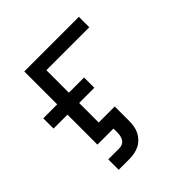

<svg xmlns="http://www.w3.org/2000/svg" viewBox="-183 -660 965 965"><g transform="rotate(-45 300.0 -177.5)"><path d="M118 165V91H195Q207 91 217.5 86.5Q228 82 234.5 72.5Q241 63 243.5 51.5Q246 40 246 29V0H132V-213H33V-286H132V-520H520V-446H215V-286H323V-213H215V-74H329V29Q329 47 326 65Q323 83 315 99Q307 115 294 128.5Q281 142 265 150Q249 158 231 161.5Q213 165 195 165Z"/></g></svg>

Font: Zed Mono Extended
Style: Regular
Weight: 400
Width: 7
Monospace: yes
Designer: Belleve Invis
Foundry: Belleve Invis
Version: Version 1.0.0; ttfautohint (v1.8.4)